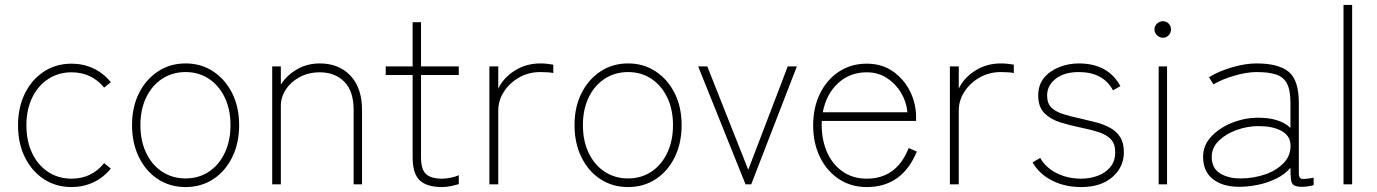

<svg xmlns="http://www.w3.org/2000/svg" viewBox="-20 -747 5580 778"><path d="M270 11Q207 11 158 -21Q109 -53 81 -109.5Q53 -166 53 -239Q53 -312 81 -368.5Q109 -425 158 -457Q207 -489 270 -489Q317 -489 358 -470Q399 -451 429 -414L402 -392Q351 -454 270 -454Q217 -454 175.5 -427Q134 -400 110.5 -351.5Q87 -303 87 -239Q87 -175 110.5 -126Q134 -77 175.5 -50Q217 -23 270 -23Q351 -23 402 -86L429 -64Q399 -27 358 -8Q317 11 270 11Z M732 11Q669 11 620 -21Q571 -53 543 -110Q515 -167 515 -240Q515 -313 543 -369Q571 -425 620 -457.5Q669 -490 732 -490Q795 -490 844 -457.5Q893 -425 921 -369Q949 -313 949 -240Q949 -167 921 -110Q893 -53 844 -21Q795 11 732 11ZM732 -24Q785 -24 826 -51Q867 -78 890.5 -127Q914 -176 914 -240Q914 -304 890.5 -352.5Q867 -401 826 -428Q785 -455 732 -455Q679 -455 637.5 -428Q596 -401 572.5 -352.5Q549 -304 549 -240Q549 -176 572.5 -127Q596 -78 637.5 -51Q679 -24 732 -24Z M1083 0V-478H1118V-404Q1141 -441 1182.5 -465.5Q1224 -490 1276 -490Q1353 -490 1400 -440.5Q1447 -391 1447 -301V0H1413V-301Q1413 -378 1375 -416Q1337 -454 1276 -454Q1230 -454 1194 -434.5Q1158 -415 1138 -384Q1118 -353 1118 -318V0Z M1771 11Q1710 11 1681 -16Q1652 -43 1652 -110V-443H1543V-478H1652V-657H1686V-478H1839V-443H1686V-110Q1686 -60 1706.5 -41.5Q1727 -23 1771 -23Q1787 -23 1806.5 -27Q1826 -31 1839 -37V-1Q1826 3 1807 7Q1788 11 1771 11Z M1963 0V-478H1999V-388Q2020 -432 2066 -461Q2112 -490 2170 -490Q2183 -490 2197.5 -488.5Q2212 -487 2222 -485V-451Q2215 -453 2199.5 -454Q2184 -455 2170 -455Q2122 -455 2083.5 -433Q2045 -411 2022 -375.5Q1999 -340 1999 -299V0Z M2525 11Q2462 11 2413 -21Q2364 -53 2336 -110Q2308 -167 2308 -240Q2308 -313 2336 -369Q2364 -425 2413 -457.5Q2462 -490 2525 -490Q2588 -490 2637 -457.5Q2686 -425 2714 -369Q2742 -313 2742 -240Q2742 -167 2714 -110Q2686 -53 2637 -21Q2588 11 2525 11ZM2525 -24Q2578 -24 2619 -51Q2660 -78 2683.5 -127Q2707 -176 2707 -240Q2707 -304 2683.5 -352.5Q2660 -401 2619 -428Q2578 -455 2525 -455Q2472 -455 2430.5 -428Q2389 -401 2365.5 -352.5Q2342 -304 2342 -240Q2342 -176 2365.5 -127Q2389 -78 2430.5 -51Q2472 -24 2525 -24Z M3001 0 2809 -478H2846L3012 -59L3172 -478H3209L3024 0Z M3492 11Q3429 11 3380 -21Q3331 -53 3303 -109.5Q3275 -166 3275 -239Q3275 -312 3303 -368.5Q3331 -425 3380 -457Q3429 -489 3492 -489Q3555 -489 3600 -456.5Q3645 -424 3668.5 -375Q3692 -326 3692 -275V-257H3310Q3307 -191 3328 -138Q3349 -85 3391.5 -54Q3434 -23 3492 -23Q3613 -23 3662 -147L3695 -133Q3636 11 3492 11ZM3314 -292H3657Q3653 -335 3631 -371.5Q3609 -408 3573.5 -431Q3538 -454 3492 -454Q3424 -454 3376 -410Q3328 -366 3314 -292Z M3829 0V-478H3865V-388Q3886 -432 3932 -461Q3978 -490 4036 -490Q4049 -490 4063.5 -488.5Q4078 -487 4088 -485V-451Q4081 -453 4065.5 -454Q4050 -455 4036 -455Q3988 -455 3949.5 -433Q3911 -411 3888 -375.5Q3865 -340 3865 -299V0Z M4361 11Q4295 11 4243 -15.5Q4191 -42 4164 -89L4195 -107Q4217 -68 4261.5 -45.5Q4306 -23 4361 -23Q4396 -23 4427.5 -34.5Q4459 -46 4479 -70Q4499 -94 4499 -130Q4499 -164 4481.5 -182.5Q4464 -201 4432 -211.5Q4400 -222 4355 -231Q4316 -239 4277 -251Q4238 -263 4212.5 -288Q4187 -313 4187 -360Q4187 -403 4210.5 -431.5Q4234 -460 4272 -475Q4310 -490 4351 -490Q4470 -490 4520 -398L4490 -381Q4450 -455 4351 -455Q4293 -455 4258 -428Q4223 -401 4223 -360Q4223 -329 4239.5 -312Q4256 -295 4287 -285Q4318 -275 4361 -266Q4392 -259 4422.5 -251Q4453 -243 4478.5 -229Q4504 -215 4519 -191.5Q4534 -168 4534 -130Q4534 -70 4487.5 -29.5Q4441 11 4361 11Z M4675 0V-478H4709V0ZM4692 -594Q4679 -594 4668.5 -604Q4658 -614 4658 -628Q4658 -642 4668.5 -651.5Q4679 -661 4692 -661Q4706 -661 4715.5 -651.5Q4725 -642 4725 -628Q4725 -614 4715.5 -604Q4706 -594 4692 -594Z M5001 10Q4935 10 4895 -21Q4855 -52 4855 -112Q4855 -158 4888 -193.5Q4921 -229 4972.5 -249.5Q5024 -270 5079 -270Q5165 -270 5209 -229V-330Q5209 -382 5195 -408.5Q5181 -435 5151 -445Q5121 -455 5072 -455Q5032 -455 4982 -440.5Q4932 -426 4897 -405L4879 -434Q4917 -458 4971.5 -474Q5026 -490 5072 -490Q5161 -490 5202 -456Q5243 -422 5243 -330V-44Q5243 -25 5254.5 -22.5Q5266 -20 5303 -27V3Q5295 6 5281 8Q5267 10 5257 10Q5233 10 5223 3.5Q5213 -3 5211 -20Q5209 -37 5209 -67Q5186 -40 5151 -23Q5116 -6 5076.5 2Q5037 10 5001 10ZM5006 -24Q5060 -24 5107 -40.5Q5154 -57 5183 -88Q5212 -119 5209 -164Q5206 -199 5171 -217.5Q5136 -236 5080 -236Q5035 -236 4991.5 -220.5Q4948 -205 4919 -177Q4890 -149 4890 -111Q4890 -66 4923 -45Q4956 -24 5006 -24Z M5424 0V-727H5459V0Z"/></svg>

Font: Zen Kaku Gothic New Light
Style: Regular
Weight: 300
Designer: Yoshimichi Ohira
Foundry: Positype
Version: Version 1.002